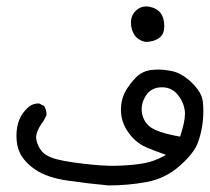

<svg xmlns="http://www.w3.org/2000/svg" viewBox="-20 -415 652 597"><path d="M100.1 -93.3Q79.1 -93.3 64.5 -78.1Q36.6 -51.8 32.2 -10.7Q31.2 -1 31.2 8.3Q31.2 37.6 41.5 59.6Q55.2 88.9 90.8 113Q126.5 137.2 189.9 146.5Q253.4 155.8 317.4 161.6Q378.4 161.6 436 150.9Q493.2 140.6 538.1 101.3Q583 62 595.2 28.8Q612.3 -18.1 612.3 -70.3Q612.3 -85.9 610.4 -100.6Q606.9 -128.9 575 -159.2Q543 -189.5 510.3 -194.8Q489.7 -198.7 474.9 -198.7Q460 -198.7 449.7 -197.3Q422.9 -193.8 403.8 -175.3Q384.3 -155.3 371.6 -133.8Q356 -106.9 356 -73.2Q356 -26.9 391.1 11.7Q409.7 32.2 434.6 43Q459.5 53.7 496.1 66.4L487.3 71.3Q459.5 86.4 429.2 92.3Q398.9 98.1 353 100.1Q343.3 100.6 332 100.6Q293.9 100.6 240.7 94.2Q167.5 85.9 139.2 74.7Q121.1 67.4 110.8 56.2Q96.7 40 92.8 18.1Q92.3 15.6 92.3 12.7Q92.3 -8.3 116.2 -40.5L124.5 -56.6Q124.5 -58.1 124.5 -62Q124.5 -65.9 122.8 -72.5Q121.1 -79.1 117.2 -85.4L101.6 -93.3Q100.6 -93.3 100.1 -93.3ZM420.4 -75.2Q420.4 -94.7 430.7 -112.8Q447.3 -143.6 483.4 -143.6Q513.2 -143.6 531.7 -121.6Q550.3 -99.6 554.2 -72.8Q555.2 -67.9 555.2 -61.5Q555.2 -36.1 540 9.8Q465.8 -2.9 442.4 -23.9Q428.7 -36.6 423.3 -55.2Q420.4 -65.4 420.4 -75.2ZM490.7 -333Q490.7 -363.8 475.1 -379.4Q463.9 -390.1 444.8 -394Q439.5 -395 434.6 -395Q415.5 -395 401.9 -381.3Q387.2 -366.7 387.2 -345Q387.2 -323.2 397.9 -306.6Q409.7 -289.1 433.1 -284.7Q457 -284.7 474.1 -296.4Q490.7 -308.1 490.7 -333Z"/></svg>

Font: Bakudai
Style: Light
Weight: 300
Version: Version 1.48